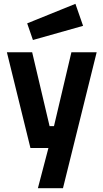

<svg xmlns="http://www.w3.org/2000/svg" viewBox="-20 -773 540 1003"><path d="M233 0 178 210H309L485 -500H353L262 -114H239L148 -500H16L139 0ZM122 -651 152 -564 414 -638 374 -753Z"/></svg>

Font: Online Auction - Bold
Style: Bold
Weight: 500
Designer: Mohamed Mostafa, the designer of Online Auction
Foundry: Kief Type Foundry
Version: ""